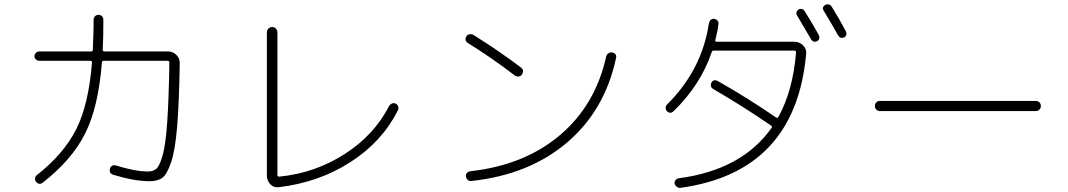

<svg xmlns="http://www.w3.org/2000/svg" viewBox="-20 -860 5040 906"><path d="M165 -573.2Q156.2 -573.2 149.4 -579.6Q142.6 -585.9 142.6 -594.7Q142.6 -603.5 149.4 -610.4Q156.2 -617.2 165 -617.2H409.2Q418 -617.2 418 -625Q421.9 -712.9 421.9 -766.6Q421.9 -776.4 428.2 -783.2Q434.6 -790 444.8 -790Q455.1 -790 461.4 -783.2Q467.8 -776.4 467.8 -765.6Q467.8 -690.4 464.8 -625Q464.8 -617.2 472.7 -617.2H772.5Q795.9 -617.2 812.5 -600.6Q829.1 -584 828.1 -560.5Q825.2 -374 815.9 -262.7Q806.6 -151.4 787.6 -94.7Q768.6 -38.1 746.6 -21.5Q724.6 -4.9 686.5 -4.9Q614.3 -4.9 514.6 -35.2Q493.2 -42 499 -64.5Q501 -73.2 509.3 -77.6Q517.6 -82 527.3 -79.1Q618.2 -50.8 677.7 -50.8Q704.1 -50.8 718.8 -64.5Q733.4 -78.1 747.6 -127.9Q761.7 -177.7 769 -283.2Q776.4 -388.7 779.3 -564.5Q779.3 -573.2 769.5 -573.2H469.7Q460.9 -573.2 460.9 -565.4Q444.3 -354.5 381.8 -230Q319.3 -105.5 181.6 2Q165 14.6 150.4 -2Q144.5 -8.8 145.5 -18.1Q146.5 -27.3 153.3 -33.2Q281.2 -133.8 339.8 -250.5Q398.4 -367.2 414.1 -565.4Q414.1 -573.2 406.2 -573.2Z M1294.9 23.4Q1271.5 26.4 1255.4 9.3Q1239.3 -7.8 1239.3 -33.2V-707Q1239.3 -717.8 1246.6 -725.1Q1253.9 -732.4 1264.2 -732.4Q1274.4 -732.4 1281.7 -725.1Q1289.1 -717.8 1289.1 -707V-34.2Q1289.1 -26.4 1296.9 -26.4Q1465.8 -43 1606 -132.8Q1746.1 -222.7 1816.4 -360.4Q1821.3 -368.2 1830.1 -371.6Q1838.9 -375 1846.7 -371.1Q1855.5 -367.2 1858.9 -357.4Q1862.3 -347.7 1857.4 -338.9Q1783.2 -191.4 1633.8 -95.2Q1484.4 1 1294.9 23.4Z M2869.1 -612.3Q2892.6 -607.4 2886.7 -585Q2834 -338.9 2655.3 -187Q2476.6 -35.2 2204.1 -5.9Q2194.3 -4.9 2187.5 -10.7Q2180.7 -16.6 2178.7 -27.3Q2176.8 -36.1 2183.1 -43.5Q2189.5 -50.8 2198.2 -51.8Q2454.1 -80.1 2622.1 -222.2Q2790 -364.3 2840.8 -594.7Q2842.8 -603.5 2851.6 -608.9Q2860.4 -614.3 2869.1 -612.3ZM2187.5 -657.2Q2169.9 -668.9 2180.7 -688.5Q2185.5 -696.3 2195.8 -698.2Q2206.1 -700.2 2213.9 -695.3Q2342.8 -614.3 2437.5 -542Q2456.1 -528.3 2442.4 -507.8Q2436.5 -500 2426.8 -499Q2417 -498 2409.2 -503.9Q2300.8 -586.9 2187.5 -657.2Z M3835.9 -666Q3818.4 -657.2 3807.6 -673.8Q3780.3 -720.7 3741.2 -787.1Q3736.3 -793.9 3738.8 -802.2Q3741.2 -810.5 3748 -815.4Q3755.9 -819.3 3764.2 -817.4Q3772.5 -815.4 3777.3 -806.6Q3811.5 -753.9 3843.8 -694.3Q3847.7 -686.5 3845.7 -678.2Q3843.8 -669.9 3835.9 -666ZM3934.6 -693.4Q3901.4 -752.9 3867.2 -808.6Q3856.4 -825.2 3874 -836.9Q3881.8 -840.8 3890.6 -838.9Q3899.4 -836.9 3904.3 -829.1Q3941.4 -769.5 3971.7 -711.9Q3975.6 -704.1 3973.6 -696.3Q3971.7 -688.5 3963.9 -683.6Q3945.3 -675.8 3934.6 -693.4ZM3158.2 -335Q3141.6 -320.3 3127 -335.9Q3121.1 -341.8 3121.1 -351.1Q3121.1 -360.4 3127 -366.2Q3292 -529.3 3325.2 -750Q3327.1 -759.8 3333.5 -766.1Q3339.8 -772.5 3350.1 -771Q3360.4 -769.5 3366.2 -762.2Q3372.1 -754.9 3370.1 -746.1Q3367.2 -717.8 3355.5 -670.9Q3353.5 -663.1 3362.3 -663.1H3727.5Q3752 -663.1 3769 -646.5Q3786.1 -629.9 3784.2 -607.4Q3734.4 -47.9 3190.4 26.4Q3181.6 27.3 3173.3 21Q3165 14.6 3163.1 5.9Q3162.1 -2.9 3167.5 -9.8Q3172.9 -16.6 3181.6 -18.6Q3480.5 -57.6 3621.1 -256.8Q3625 -262.7 3618.2 -267.6Q3486.3 -358.4 3344.7 -440.4Q3336.9 -445.3 3335 -453.6Q3333 -461.9 3336.9 -469.7Q3346.7 -488.3 3367.2 -477.5Q3513.7 -394.5 3641.6 -305.7Q3648.4 -300.8 3653.3 -308.6Q3721.7 -432.6 3736.3 -612.3Q3736.3 -621.1 3728.5 -621.1H3348.6Q3339.8 -621.1 3338.9 -615.2Q3286.1 -459 3158.2 -335Z M4131.8 -335.9Q4122.1 -335.9 4115.2 -342.8Q4108.4 -349.6 4108.4 -359.9Q4108.4 -370.1 4115.2 -377Q4122.1 -383.8 4131.8 -383.8H4868.2Q4877.9 -383.8 4884.8 -377Q4891.6 -370.1 4891.6 -359.9Q4891.6 -349.6 4884.8 -342.8Q4877.9 -335.9 4868.2 -335.9Z"/></svg>

Font: Rounded-X Mgen+ 2m light
Style: Regular
Weight: 200
Designer: [Source Han Sans]
Ryoko NISHIZUKA  (kana & ideographs); Paul D. Hunt (Latin, Greek & Cyrillic); Wenlong ZHANG  (bopomofo
Version: Version 1.059.20150602